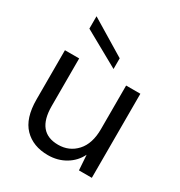

<svg xmlns="http://www.w3.org/2000/svg" viewBox="-174 -848 920 981"><g transform="rotate(30 286.0 -357.5)"><path d="M250 12Q162 12 110 -41.5Q58 -95 58 -206V-496H142V-215Q142 -60 269 -60Q334 -60 376.5 -106.5Q419 -153 419 -239V-496H503V0H427L421 -89Q398 -42 352.5 -15Q307 12 250 12ZM321 -537 111 -654V-727L321 -600Z"/></g></svg>

Font: Firefly Display
Style: Regular
Weight: 400
Designer: Colophon Foundry, Jonny Pinhorn
Foundry: Colophon Foundry
Version: Version 1.200; ttfautohint (v1.8.3)